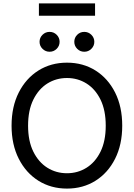

<svg xmlns="http://www.w3.org/2000/svg" viewBox="-20 -1111 796 1142"><path d="M378.4 10.7Q283.2 10.7 208.7 -35.9Q134.3 -82.5 91.6 -166.7Q48.8 -251 48.8 -363.3Q48.8 -476.6 91.6 -560.8Q134.3 -645 208.7 -691.7Q283.2 -738.3 378.4 -738.3Q473.6 -738.3 547.9 -691.7Q622.1 -645 664.6 -560.8Q707 -476.6 707 -363.3Q707 -251 664.6 -166.7Q622.1 -82.5 547.9 -35.9Q473.6 10.7 378.4 10.7ZM378.4 -80.6Q442.4 -80.6 494.6 -113.3Q546.9 -146 577.9 -209Q608.9 -272 608.9 -363.3Q608.9 -455.1 577.9 -518.3Q546.9 -581.5 494.6 -614.3Q442.4 -647 378.4 -647Q314 -647 261.7 -614.3Q209.5 -581.5 178.2 -518.3Q147 -455.1 147 -363.3Q147 -272 178.2 -209Q209.5 -146 261.7 -113.3Q314 -80.6 378.4 -80.6ZM481.4 -803.2Q456.5 -803.2 439.2 -820.6Q421.9 -837.9 421.9 -862.3Q421.9 -886.7 439.2 -904.1Q456.5 -921.4 481.4 -921.4Q505.9 -921.4 523.4 -904.1Q541 -886.7 541 -862.3Q541 -837.9 523.4 -820.6Q505.9 -803.2 481.4 -803.2ZM274.9 -803.2Q250.5 -803.2 232.9 -820.6Q215.3 -837.9 215.3 -862.3Q215.3 -886.7 232.9 -904.1Q250.5 -921.4 274.9 -921.4Q299.8 -921.4 317.1 -904.1Q334.5 -886.7 334.5 -862.3Q334.5 -837.9 317.1 -820.6Q299.8 -803.2 274.9 -803.2ZM545.4 -1090.8V-1017.6H211.4V-1090.8Z"/></svg>

Font: Inter Cardless Tabular
Style: Regular
Weight: 400
Designer: Rasmus Andersson
Foundry: rsms
Version: Version 4.000;git-4fc901f